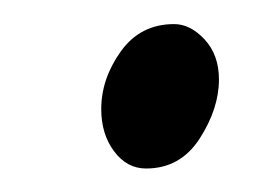

<svg xmlns="http://www.w3.org/2000/svg" viewBox="-20 -445 225 161"><path d="M102.5 -303.7Q86.4 -303.7 75.7 -318.1Q64.9 -332.5 64.9 -353.5Q64.9 -378.9 81.3 -401.9Q97.7 -424.8 126 -424.8Q139.6 -424.8 151.6 -411.9Q163.6 -398.9 163.6 -378.4Q163.6 -354 147.5 -328.9Q131.3 -303.7 102.5 -303.7Z"/></svg>

Font: Dai Banna SIL Light
Style: Italic
Weight: 300
Italic angle: -11°
Designer: Victor Gaultney
Foundry: SIL International
Version: Version 4.000